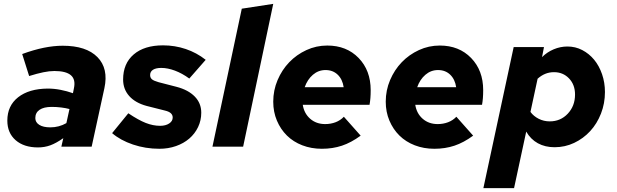

<svg xmlns="http://www.w3.org/2000/svg" viewBox="-20 -760 3195 995"><path d="M177 4Q104 4 61 -33.5Q18 -71 18 -135Q18 -212 74 -256Q130 -300 227 -301Q260 -301 293.5 -294.5Q327 -288 358 -277L363 -302Q373 -348 347.5 -370Q322 -392 262 -392Q236 -392 204.5 -385.5Q173 -379 131 -366L95 -480Q155 -502 207 -512.5Q259 -523 305 -523Q427 -523 485 -464Q543 -405 521 -303L455 0H298L308 -44Q271 -18 241 -7Q211 4 177 4ZM163 -148Q163 -126 183.5 -113Q204 -100 241 -100Q263 -100 284 -105.5Q305 -111 324 -122L340 -195Q321 -200 297 -203Q273 -206 248 -206Q207 -206 185 -191Q163 -176 163 -148Z M561 -70 645 -173Q697 -138 735 -123Q773 -108 810 -108Q838 -108 856.5 -120Q875 -132 875 -151Q875 -164 865.5 -173Q856 -182 835 -187L740 -211Q681 -227 649.5 -262.5Q618 -298 618 -348Q618 -431 673 -478Q728 -525 825 -525Q886 -525 942.5 -506Q999 -487 1046 -450L961 -353Q924 -380 886.5 -394Q849 -408 816 -408Q788 -408 773 -398.5Q758 -389 758 -371Q758 -357 767.5 -349Q777 -341 802 -334L895 -310Q956 -294 989.5 -259.5Q1023 -225 1023 -176Q1023 -136 1006.5 -101.5Q990 -67 961 -42Q932 -17 892 -3Q852 11 806 11Q734 11 669 -11Q604 -33 561 -70Z M1396 -740 1240 0H1081L1233 -715Z M1849 -57Q1800 -21 1752 -5Q1704 11 1648 11Q1593 11 1546.5 -7Q1500 -25 1467 -57.5Q1434 -90 1415 -135Q1396 -180 1396 -233Q1396 -292 1418.5 -345Q1441 -398 1479 -437.5Q1517 -477 1568 -500.5Q1619 -524 1676 -524Q1776 -524 1838.5 -459.5Q1901 -395 1901 -293Q1901 -270 1899.5 -251.5Q1898 -233 1895 -217H1549Q1556 -172 1587.5 -144.5Q1619 -117 1665 -117Q1694 -117 1719 -126.5Q1744 -136 1762 -155ZM1667 -397Q1630 -397 1601.5 -372.5Q1573 -348 1559 -308H1761Q1755 -349 1730 -373Q1705 -397 1667 -397Z M2432 -57Q2383 -21 2335 -5Q2287 11 2231 11Q2176 11 2129.5 -7Q2083 -25 2050 -57.5Q2017 -90 1998 -135Q1979 -180 1979 -233Q1979 -292 2001.5 -345Q2024 -398 2062 -437.5Q2100 -477 2151 -500.5Q2202 -524 2259 -524Q2359 -524 2421.5 -459.5Q2484 -395 2484 -293Q2484 -270 2482.5 -251.5Q2481 -233 2478 -217H2132Q2139 -172 2170.5 -144.5Q2202 -117 2248 -117Q2277 -117 2302 -126.5Q2327 -136 2345 -155ZM2250 -397Q2213 -397 2184.5 -372.5Q2156 -348 2142 -308H2344Q2338 -349 2313 -373Q2288 -397 2250 -397Z M2485 215 2642 -516H2799L2789 -464Q2815 -490 2849.5 -504.5Q2884 -519 2921 -519Q2962 -519 2997.5 -500.5Q3033 -482 3059 -450.5Q3085 -419 3100 -375.5Q3115 -332 3115 -283Q3115 -224 3094.5 -171.5Q3074 -119 3038.5 -80.5Q3003 -42 2955.5 -19.5Q2908 3 2854 3Q2805 3 2767.5 -17.5Q2730 -38 2707 -78L2644 215ZM2851 -386Q2827 -386 2806 -377.5Q2785 -369 2766 -352L2729 -180Q2745 -158 2771.5 -144.5Q2798 -131 2829 -131Q2885 -131 2922.5 -171Q2960 -211 2960 -270Q2960 -321 2929 -353.5Q2898 -386 2851 -386Z"/></svg>

Font: Red Hat Text
Style: Bold Italic
Weight: 700
Italic angle: -12°
Designer: Pentagram / MCKL
Foundry: Pentagram / MCKL
Version: Version 1.003; Red Hat Text Bold Italic